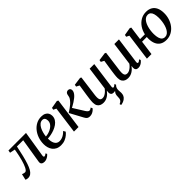

<svg xmlns="http://www.w3.org/2000/svg" viewBox="190 -1765 3210 3210"><g transform="rotate(-45 1795.0 -160.5)"><path d="M456.5 -90Q453.5 -69.5 459.2 -62Q465 -54.5 472 -54.5Q481 -54.5 492.2 -60Q503.5 -65.5 519.5 -79L532.5 -52.5Q525.5 -42.5 507.2 -27.8Q489 -13 463.5 -1.5Q438 10 408.5 10Q374 10 354.2 -7.5Q334.5 -25 340.5 -62L411 -498H263Q241.5 -392 221.2 -310Q201 -228 181 -168.5Q161 -109 139 -70.5Q118 -33 89.8 -12.5Q61.5 8 24.5 8Q9.5 8 -8.2 3.8Q-26 -0.5 -29.5 -4L-4.5 -111.5Q-1 -109.5 8.8 -106Q18.5 -102.5 30.8 -99.2Q43 -96 54.5 -96Q70 -96 84 -111Q98 -126 110.8 -151Q123.5 -176 134.8 -207.8Q146 -239.5 155.5 -273Q167.5 -316 176.8 -358.5Q186 -401 192.2 -435Q198.5 -469 201.5 -486.5L108 -505.5L115.5 -551H530.5Z M1015 -97Q1001 -76.5 971.5 -51.2Q942 -26 899.2 -7.8Q856.5 10.5 803.5 10.5Q749.5 10.5 711.5 -8.2Q673.5 -27 650 -58.8Q626.5 -90.5 615.8 -130Q605 -169.5 605.5 -211Q606 -283.5 628.5 -347.5Q651 -411.5 691 -460.5Q731 -509.5 784.5 -537.2Q838 -565 901 -565Q950 -565 981.8 -549.2Q1013.5 -533.5 1029 -506Q1044.5 -478.5 1045 -444.5Q1045.5 -398 1023.2 -362.5Q1001 -327 964.2 -301.5Q927.5 -276 884.2 -259.5Q841 -243 798.5 -235Q756 -227 723 -226Q721.5 -193.5 726.8 -163.2Q732 -133 744.8 -108.8Q757.5 -84.5 779.2 -70.2Q801 -56 832 -56Q863.5 -56 892 -66.2Q920.5 -76.5 945.8 -94.5Q971 -112.5 992.5 -135.5ZM876.5 -512Q841 -512 814 -489.5Q787 -467 768.2 -431Q749.5 -395 738.5 -353.5Q727.5 -312 724 -274Q751 -275 780.5 -282.8Q810 -290.5 838 -304.2Q866 -318 888.8 -337.5Q911.5 -357 924.8 -382Q938 -407 937.5 -437Q936.5 -474.5 920.5 -493.2Q904.5 -512 876.5 -512Z M1113.5 0 1177.5 -479 1127 -503.5 1134 -540 1272.5 -564 1296.5 -550.5 1221.5 0ZM1484 10Q1460 10 1443.8 2.2Q1427.5 -5.5 1416.5 -18.8Q1405.5 -32 1397.5 -47.5L1271.5 -281.5Q1304.5 -303 1334.2 -323.5Q1364 -344 1390 -367Q1416 -390 1437 -417Q1457.5 -442.5 1464.2 -463.5Q1471 -484.5 1472.5 -502.5Q1475.5 -523.5 1484.5 -536.5Q1493.5 -549.5 1506.5 -555.2Q1519.5 -561 1533 -561Q1557.5 -561 1570.2 -546.8Q1583 -532.5 1583.5 -511.5Q1584 -492.5 1577 -475Q1570 -457.5 1558 -441.5Q1540.5 -417.5 1512.2 -394.5Q1484 -371.5 1452.5 -351.8Q1421 -332 1392.2 -316.2Q1363.5 -300.5 1344.5 -290.5L1355 -327L1490.5 -110Q1503.5 -89 1518 -76.5Q1532.5 -64 1545 -64Q1554.5 -64 1567 -68.8Q1579.5 -73.5 1594 -87.5L1610 -57.5Q1601.5 -44.5 1583.8 -28.8Q1566 -13 1540.5 -1.5Q1515 10 1484 10Z M1986 244 1978 215Q2000 205.5 2013.5 194.5Q2027 183.5 2034.5 167Q2043.5 148.5 2042.8 123.8Q2042 99 2046 73.5Q2049 44.5 2065 24.5Q2081 4.5 2092 -10.5L2157 -48.5Q2139.5 -28 2133.2 -6.2Q2127 15.5 2128 42Q2128 55 2129.8 70.8Q2131.5 86.5 2131.5 101Q2131.5 133.5 2120 160Q2108.5 186.5 2081.5 207Q2062.5 221 2040 230Q2017.5 239 1986 244ZM1804.5 10Q1771 10 1742.5 -2Q1714 -14 1696.5 -41.8Q1679 -69.5 1678.5 -117.5Q1678.5 -134.5 1680 -155.8Q1681.5 -177 1684.5 -200.5Q1687.5 -224 1690.8 -247.5Q1694 -271 1697 -292.5L1725.5 -478L1671 -506.5L1677 -543L1820 -562.5L1841 -551.5L1806.5 -289.5Q1804 -268 1801 -247Q1798 -226 1795.2 -206Q1792.5 -186 1790.8 -168Q1789 -150 1789 -134.5Q1789 -104 1796.2 -86.8Q1803.5 -69.5 1817.5 -62.8Q1831.5 -56 1851 -56Q1876 -56 1901.2 -69.5Q1926.5 -83 1949 -104Q1971.5 -125 1987.5 -148.5L2042.5 -558H2151.5L2088 -91Q2085.5 -72.5 2090 -63.5Q2094.5 -54.5 2103.5 -54.5Q2113 -54.5 2124.5 -61Q2136 -67.5 2153.5 -84L2166 -57Q2161 -49 2144.5 -33Q2128 -17 2102.8 -3.8Q2077.5 9.5 2046 9.5Q2013.5 9.5 1997.8 -7Q1982 -23.5 1983 -50.5Q1982.5 -53 1982.8 -57.8Q1983 -62.5 1983.8 -68.8Q1984.5 -75 1985.2 -81.2Q1986 -87.5 1986.5 -93L1985 -94Q1970.5 -74.5 1952.5 -56Q1934.5 -37.5 1911.8 -22.5Q1889 -7.5 1862.5 1.2Q1836 10 1804.5 10Z M2388 10Q2354.5 10 2326 -2Q2297.5 -14 2280 -41.8Q2262.5 -69.5 2262 -117.5Q2262 -134.5 2263.5 -155.8Q2265 -177 2268 -200.5Q2271 -224 2274.2 -247.5Q2277.5 -271 2280.5 -292.5L2309 -478L2254.5 -506.5L2260.5 -543L2403.5 -562.5L2424.5 -551.5L2390 -289.5Q2387.5 -268 2384.5 -247Q2381.5 -226 2378.8 -206Q2376 -186 2374.2 -168Q2372.5 -150 2372.5 -134.5Q2372.5 -104 2379.8 -86.8Q2387 -69.5 2401 -62.8Q2415 -56 2434.5 -56Q2459.5 -56 2484.8 -69.5Q2510 -83 2532.5 -104Q2555 -125 2571 -148.5L2626 -558H2735L2671.5 -91Q2669 -72.5 2673.5 -63.5Q2678 -54.5 2687 -54.5Q2696.5 -54.5 2708 -61Q2719.5 -67.5 2737 -84L2749.5 -57Q2744.5 -49 2728 -33Q2711.5 -17 2686.2 -3.8Q2661 9.5 2629.5 9.5Q2597 9.5 2581.2 -7Q2565.5 -23.5 2566.5 -50.5Q2566 -53 2566.2 -57.8Q2566.5 -62.5 2567.2 -68.8Q2568 -75 2568.8 -81.2Q2569.5 -87.5 2570 -93L2568.5 -94Q2554 -74.5 2536 -56Q2518 -37.5 2495.2 -22.5Q2472.5 -7.5 2446 1.2Q2419.5 10 2388 10Z M2988 -311.5H3101.5Q3117 -382.5 3155.2 -439.8Q3193.5 -497 3250.8 -530.8Q3308 -564.5 3379 -564.5Q3444 -564.5 3488.5 -538.2Q3533 -512 3556.5 -462Q3580 -412 3581 -340.5Q3582.5 -272 3562.5 -208.8Q3542.5 -145.5 3504.2 -96Q3466 -46.5 3412.2 -17.5Q3358.5 11.5 3293 11.5Q3228 11.5 3183.5 -14.8Q3139 -41 3115.8 -91.2Q3092.5 -141.5 3091 -212.5Q3091 -223.5 3091.5 -235Q3092 -246.5 3092.5 -257.5H2981L2946 0H2838L2902.5 -478.5L2852 -503.5L2858.5 -540L2995 -563.5L3020.5 -552.5ZM3365 -510Q3332.5 -510 3307.2 -491.8Q3282 -473.5 3263.2 -442.5Q3244.5 -411.5 3232.5 -372.8Q3220.5 -334 3214.8 -291.8Q3209 -249.5 3209.5 -209.5Q3210.5 -153 3221.8 -115.2Q3233 -77.5 3255 -58.8Q3277 -40 3310 -40Q3342 -40 3366.8 -58.5Q3391.5 -77 3409.8 -108.2Q3428 -139.5 3439.8 -179Q3451.5 -218.5 3457 -261Q3462.5 -303.5 3462 -343.5Q3461 -399 3450.2 -436Q3439.5 -473 3418.5 -491.5Q3397.5 -510 3365 -510Z"/></g></svg>

Font: Merriweather 28pt Medium
Style: Italic
Weight: 500
Italic angle: -7.8°
Version: Version 2.101